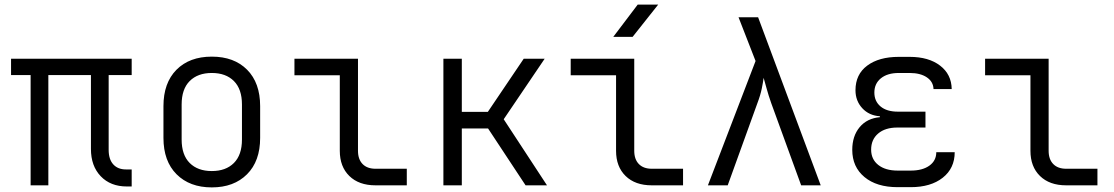

<svg xmlns="http://www.w3.org/2000/svg" viewBox="-20 -805 4840 834"><path d="M531 5Q460 5 417.5 -39.5Q375 -84 375 -158V-479H190V0H113V-479H28V-550H552V-479H452V-154Q452 -113 472 -91Q492 -69 527 -69H552V5Z M900 9Q804 9 747 -48Q690 -105 690 -206V-344Q690 -445 746.5 -502Q803 -559 900 -559Q997 -559 1053.5 -502Q1110 -445 1110 -344V-206Q1110 -105 1053 -48Q996 9 900 9ZM900 -62Q961 -62 996 -97Q1031 -132 1031 -199V-351Q1031 -418 996 -453Q961 -488 900 -488Q839 -488 804 -453Q769 -418 769 -351V-199Q769 -132 804 -97Q839 -62 900 -62Z M1611 0Q1539 0 1497.5 -40.5Q1456 -81 1456 -150V-478H1259V-550H1535V-150Q1535 -113 1555 -92.5Q1575 -72 1611 -72H1747V0Z M1906 0V-550H1986V-319H2099L2255 -550H2346L2168 -287L2356 0H2263L2100 -247H1986V0Z M2811 0Q2739 0 2697.5 -40.5Q2656 -81 2656 -150V-478H2459V-550H2735V-150Q2735 -113 2755 -92.5Q2775 -72 2811 -72H2947V0ZM2644 -645 2750 -785H2839L2728 -645Z M3055 0 3262 -540 3188 -730H3273L3545 0H3460L3330 -357Q3318 -391 3310 -420.5Q3302 -450 3297 -467Q3295 -450 3289 -420.5Q3283 -391 3270 -357L3141 0Z M3936 8H3879Q3788 8 3735 -36Q3682 -80 3682 -154Q3682 -214 3714 -252.5Q3746 -291 3802 -296V-300Q3755 -303 3725.5 -335Q3696 -367 3696 -413Q3696 -482 3747 -520Q3798 -558 3884 -558H3931Q4014 -558 4063.5 -520Q4113 -482 4114 -418H4035Q4034 -450 4006 -469Q3978 -488 3931 -488H3884Q3835 -488 3806.5 -465Q3778 -442 3778 -403Q3778 -365 3805 -342.5Q3832 -320 3880 -320H4000V-251H3878Q3825 -251 3794.5 -225Q3764 -199 3764 -155Q3764 -113 3795 -88.5Q3826 -64 3879 -64H3936Q3987 -64 4017 -85.5Q4047 -107 4047 -144H4127Q4127 -74 4075 -33Q4023 8 3936 8Z M4611 0Q4539 0 4497.5 -40.5Q4456 -81 4456 -150V-478H4259V-550H4535V-150Q4535 -113 4555 -92.5Q4575 -72 4611 -72H4747V0Z"/></svg>

Font: JetBrains Mono NL Light
Style: Regular
Weight: 300
Monospace: yes
Designer: Philipp Nurullin, Konstantin Bulenkov
Foundry: JetBrains
Version: Version 2.305; ttfautohint (v1.8.4.7-5d5b)